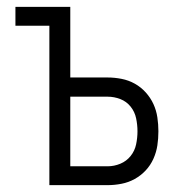

<svg xmlns="http://www.w3.org/2000/svg" viewBox="-20 -540 540 560"><path d="M124 0V-465H25V-520H185V-314H294Q314 -314 334.5 -310Q355 -306 373 -296Q391 -286 405 -270.5Q419 -255 427.5 -236.5Q436 -218 439 -197.5Q442 -177 442 -157Q442 -136 439 -116Q436 -96 427.5 -77Q419 -58 405 -43Q391 -28 373 -18Q355 -8 334.5 -4Q314 0 294 0ZM294 -55Q313 -55 331 -62.5Q349 -70 361 -85Q373 -100 377 -119Q381 -138 381 -157Q381 -176 377 -195Q373 -214 361 -229Q349 -244 331 -251Q313 -258 294 -258H185V-55Z"/></svg>

Font: Iosevka Fixed SS04 Light
Style: Regular
Weight: 300
Monospace: yes
Designer: Belleve Invis
Foundry: Belleve Invis
Version: Version 32.5.0